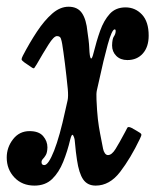

<svg xmlns="http://www.w3.org/2000/svg" viewBox="-48 -554 474 585"><path d="M-27.5 -74Q-27.5 -105 -8.2 -129.8Q11 -154.5 42 -154.5Q70.5 -154.5 83.5 -139.2Q96.5 -124 96.5 -105Q96 -89 91.5 -81.5Q87 -74 82.8 -69.8Q78.5 -65.5 78.5 -60Q78.5 -51 87 -51Q99.5 -51 116.8 -94.8Q134 -138.5 151 -217.5Q155.5 -237 158 -248.5Q160.5 -260 158.5 -283Q154.5 -323 149.8 -360.8Q145 -398.5 141.5 -420Q140 -429 137.5 -436.5Q135 -444 125.5 -444Q116 -444 99.8 -418.2Q83.5 -392.5 63.5 -357.5Q58.5 -349.5 56.5 -346.8Q54.5 -344 46.5 -350L26 -364Q18 -370 17.8 -373Q17.5 -376 21.5 -384Q42 -423.5 64.5 -457.5Q87 -491.5 111 -512.5Q135 -533.5 161 -533.5Q188.5 -533.5 201.8 -514Q215 -494.5 218.5 -457Q220 -446.5 221.8 -433Q223.5 -419.5 224 -407Q225 -381 228.5 -376.5Q232 -372 237 -392.5Q246 -429 257.2 -460.5Q268.5 -492 286.5 -511.8Q304.5 -531.5 334.5 -531.5Q364 -531.5 384.5 -509.8Q405 -488 405 -445.5Q405 -411 387.2 -391Q369.5 -371 340 -371Q319 -371 306.2 -383.8Q293.5 -396.5 293.5 -415.5Q294 -436 299 -443Q304 -450 304.5 -459Q304.5 -464.5 301.5 -464.5Q293 -464.5 280.2 -418.2Q267.5 -372 253 -304.5Q249.5 -288.5 247.2 -279Q245 -269.5 246 -250.5Q247.5 -215 250.2 -191.2Q253 -167.5 257 -147.2Q261 -127 266 -101Q267.5 -93 271.5 -87.2Q275.5 -81.5 281 -81.5Q292.5 -81.5 304 -100Q315.5 -118.5 332.5 -150.5Q337.5 -160 340 -164.8Q342.5 -169.5 353.5 -164L370 -154.5Q381 -148.5 382.5 -145.2Q384 -142 378 -130.5Q350 -72 318 -30.2Q286 11.5 243.5 11.5Q218.5 11.5 205.5 -7.2Q192.5 -26 186.5 -67Q184.5 -79.5 183.2 -91.2Q182 -103 180 -123Q179.5 -133 175.2 -141Q171 -149 166 -129Q157.5 -93 144.5 -60.8Q131.5 -28.5 110.8 -8.5Q90 11.5 57 11.5Q19.5 11.5 -4 -13.2Q-27.5 -38 -27.5 -74Z"/></svg>

Font: Besley* Condensed Medium
Style: Italic
Weight: 500
Width: 3
Italic angle: -13°
Designer: Owen Earl
Foundry: indestructible type*
Version: Version 3.000; ttfautohint (v1.8.3)